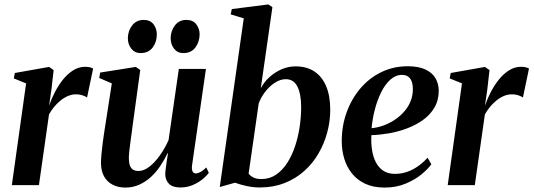

<svg xmlns="http://www.w3.org/2000/svg" viewBox="-20 -837 2412 868"><path d="M33.5 0 98 -460 42.5 -482.5 47 -507 202 -534.5 222.5 -520 212.5 -432.5 202 -359.5Q212.5 -390.5 228.5 -421.2Q244.5 -452 265.2 -477.8Q286 -503.5 311 -519.2Q336 -535 364.5 -535Q378.5 -535 387.5 -532.5Q396.5 -530 401 -527L373.5 -396Q369.5 -400 355.2 -405.2Q341 -410.5 323 -410.5Q304 -410.5 286 -402.5Q268 -394.5 252 -381.2Q236 -368 223.2 -352Q210.5 -336 201.5 -319.5L156 0Z M547 11Q514.5 11 489.5 -1.8Q464.5 -14.5 450.5 -39.5Q436.5 -64.5 436.5 -101Q436.5 -116 438.5 -138.5Q440.5 -161 443.8 -186.2Q447 -211.5 450.5 -235.2Q454 -259 457 -276.5L485.5 -460L428.5 -484.5L433 -509L594 -534.5L614 -520.5L581.5 -283Q579 -263.5 575.8 -240.2Q572.5 -217 569.5 -194.2Q566.5 -171.5 564.5 -152.8Q562.5 -134 562.5 -123.5Q562.5 -102.5 567 -89.5Q571.5 -76.5 581.2 -70.2Q591 -64 606.5 -64Q630.5 -64 655.8 -83.8Q681 -103.5 703.5 -135.5Q726 -167.5 742 -203.5L788.5 -525.5H911L848 -88Q846 -70.5 850.8 -61.8Q855.5 -53 865 -53Q874.5 -53 886.5 -59.5Q898.5 -66 912.5 -80L924 -56Q914.5 -42 895.8 -26.8Q877 -11.5 851.5 -0.5Q826 10.5 796 10.5Q759.5 10.5 743.5 -6.5Q727.5 -23.5 727 -49Q727 -53 728 -63.8Q729 -74.5 731 -88.5Q733 -102.5 735.2 -117.2Q737.5 -132 739.5 -143.5L737.5 -144Q723 -114 704.2 -86Q685.5 -58 661.5 -36.2Q637.5 -14.5 609 -1.8Q580.5 11 547 11ZM615.5 -597Q589.5 -597 573.8 -616.8Q558 -636.5 558 -664.5Q558.5 -698 577.8 -722.5Q597 -747 629.5 -747Q659.5 -747 674.2 -727Q689 -707 689 -682Q689 -647 670 -622Q651 -597 615.5 -597ZM808.5 -597Q782.5 -597 767 -616.8Q751.5 -636.5 751.5 -664.5Q752 -698 771 -722.5Q790 -747 822.5 -747Q852.5 -747 867.5 -727Q882.5 -707 882.5 -682Q882 -647 863 -622Q844 -597 808.5 -597Z M1159 -438Q1173.5 -466 1198 -488.2Q1222.5 -510.5 1253 -523.8Q1283.5 -537 1316 -537Q1366 -537 1400.8 -514.2Q1435.5 -491.5 1454.2 -447.8Q1473 -404 1473 -340.5Q1473 -288.5 1459.2 -237.8Q1445.5 -187 1419.2 -142Q1393 -97 1354.2 -62.8Q1315.5 -28.5 1265.2 -9Q1215 10.5 1154 10.5Q1125 10.5 1095 4Q1065 -2.5 1042.5 -11L973.5 8.5L1082 -754L1023 -772L1028 -796L1193 -817L1211.5 -804.5ZM1104 -52Q1111.5 -41.5 1126 -34.5Q1140.5 -27.5 1161 -27.5Q1198.5 -27.5 1227.8 -47.2Q1257 -67 1278.5 -100.5Q1300 -134 1314 -176.2Q1328 -218.5 1334.8 -264Q1341.5 -309.5 1341.5 -352.5Q1341.5 -411 1324.8 -445Q1308 -479 1272 -479Q1247 -479 1222.2 -462.8Q1197.5 -446.5 1178.2 -421.2Q1159 -396 1149.5 -369Z M1930 -94.5Q1915.5 -73.5 1885.8 -49Q1856 -24.5 1813.8 -6.8Q1771.5 11 1718.5 11Q1668 11 1631.2 -6.2Q1594.5 -23.5 1571 -53Q1547.5 -82.5 1536.2 -120Q1525 -157.5 1525 -198.5Q1525 -269 1547.5 -330.2Q1570 -391.5 1610 -438.2Q1650 -485 1704.5 -511.2Q1759 -537.5 1823 -537.5Q1871.5 -537.5 1902.5 -523.2Q1933.5 -509 1948.2 -484.2Q1963 -459.5 1963.5 -427.5Q1963.5 -384 1944.2 -351Q1925 -318 1892.5 -294.8Q1860 -271.5 1820 -256.5Q1780 -241.5 1738 -234.2Q1696 -227 1659 -226Q1657 -191.5 1661.8 -159.8Q1666.5 -128 1679 -103.8Q1691.5 -79.5 1712.8 -65.2Q1734 -51 1765 -51Q1796.5 -51 1823.2 -61Q1850 -71 1872.5 -87.5Q1895 -104 1913 -124ZM1798 -498.5Q1768.5 -498.5 1744.5 -476.8Q1720.5 -455 1703 -419.5Q1685.5 -384 1674.5 -341.5Q1663.5 -299 1660 -257.5Q1687.5 -260 1714.5 -270Q1741.5 -280 1765.2 -295.8Q1789 -311.5 1807.5 -332.8Q1826 -354 1836.2 -379.5Q1846.5 -405 1846.5 -434.5Q1846 -467.5 1833.5 -483Q1821 -498.5 1798 -498.5Z M2004 0 2068.5 -460 2013 -482.5 2017.5 -507 2172.5 -534.5 2193 -520 2183 -432.5 2172.5 -359.5Q2183 -390.5 2199 -421.2Q2215 -452 2235.8 -477.8Q2256.5 -503.5 2281.5 -519.2Q2306.5 -535 2335 -535Q2349 -535 2358 -532.5Q2367 -530 2371.5 -527L2344 -396Q2340 -400 2325.8 -405.2Q2311.5 -410.5 2293.5 -410.5Q2274.5 -410.5 2256.5 -402.5Q2238.5 -394.5 2222.5 -381.2Q2206.5 -368 2193.8 -352Q2181 -336 2172 -319.5L2126.5 0Z"/></svg>

Font: Merriweather 96pt SemiBold
Style: Italic
Weight: 600
Italic angle: -7.8°
Version: Version 2.101